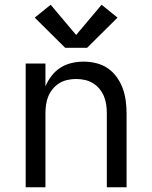

<svg xmlns="http://www.w3.org/2000/svg" viewBox="-20 -787 640 807"><path d="M88 0V-520H171V-424Q181 -448 197 -468.5Q213 -489 234 -502.5Q255 -516 280.5 -522Q306 -528 332 -528Q358 -528 384.5 -521.5Q411 -515 433 -500Q455 -485 471 -462.5Q487 -440 496 -415Q505 -390 508.5 -363.5Q512 -337 512 -310V0H429V-310Q429 -328 426.5 -346.5Q424 -365 417 -382Q410 -399 398 -413.5Q386 -428 370.5 -437.5Q355 -447 336.5 -451Q318 -455 300 -455Q282 -455 263.5 -451Q245 -447 229.5 -437.5Q214 -428 202 -413.5Q190 -399 183 -382Q176 -365 173.5 -346.5Q171 -328 171 -310V0ZM346 -586H254L126 -713L193 -767L300 -640L407 -767L474 -713Z"/></svg>

Font: Iosevka Meiseki Sans
Style: Regular
Weight: 400
Monospace: yes
Designer: Belleve Invis
Foundry: Belleve Invis
Version: Version 11.2.6; ttfautohint (v1.8.4)